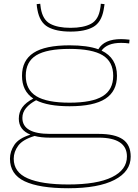

<svg xmlns="http://www.w3.org/2000/svg" viewBox="-20 -781 736 1021"><path d="M343 220Q189 220 111 183Q33 146 33 63Q33 24 56.5 -11Q80 -46 142 -65Q80 -90 80 -150Q80 -184 98.5 -210Q117 -236 157 -257Q97 -297 97 -378Q97 -460 158.5 -500Q220 -540 350 -540Q445 -540 503 -519Q534 -573 624 -573Q642 -573 669 -570L667 -550Q647 -553 624 -553Q550 -553 520 -512Q602 -473 602 -378Q602 -296 540.5 -256Q479 -216 350 -216Q234 -216 172 -248Q138 -230 118.5 -206.5Q99 -183 99 -154Q99 -69 246 -69H505Q591 -69 633 -40Q675 -11 675 52Q675 131 589 175.5Q503 220 343 220ZM350 -235Q470 -235 526 -269.5Q582 -304 582 -378Q582 -453 526 -487Q470 -521 350 -521Q229 -521 173 -487Q117 -453 117 -378Q117 -304 173 -269.5Q229 -235 350 -235ZM53 63Q53 135 127.5 167.5Q202 200 343 200Q496 200 575.5 161Q655 122 655 51Q655 1 617 -24Q579 -49 506 -49H244Q198 -49 164 -58Q101 -39 77 -6.5Q53 26 53 63ZM355 -613Q279 -613 235 -637.5Q191 -662 179 -729Q176 -743 175 -759L194 -761Q195 -755 195.5 -748.5Q196 -742 197 -737Q207 -676 247 -654.5Q287 -633 355 -633Q424 -633 464 -654.5Q504 -676 513 -736Q514 -742 515 -748.5Q516 -755 516 -761L536 -759Q535 -751 533.5 -743Q532 -735 531 -728Q519 -662 475.5 -637.5Q432 -613 355 -613Z"/></svg>

Font: Georama Extended Thin
Style: Regular
Weight: 100
Width: 7
Designer: Jean-Baptiste Levee
Foundry: Production Type
Version: Version 1.000